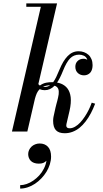

<svg xmlns="http://www.w3.org/2000/svg" viewBox="-20 -770 602 1124"><path d="M537 -163Q525.4 -132.4 511.7 -106.6Q498 -80.8 481.2 -58.9Q464.4 -37.1 445.8 -22Q427.1 -6.9 404.9 1.6Q382.8 10 359 10Q323.9 10 307.4 -7.7Q291 -25.4 291 -63Q291 -73 293 -85L305 -140Q306.8 -148 309.9 -159.6Q313 -171.2 315.4 -179.9Q317.8 -188.6 320.1 -199.4Q322.5 -210.2 323.5 -218.4Q324.5 -226.5 324 -235.1Q323.5 -243.6 320.9 -249.8Q318.4 -255.9 313 -260.8Q307.6 -265.8 299.4 -268.2Q274.2 -242 242 -242Q225.9 -242 212 -247.9Q201.4 -237.2 195.4 -223.7Q189.4 -210.1 184.6 -192.4L140 0H50L219 -730H134V-750H314L204.4 -277.4Q208 -272.8 213.2 -269Q221.5 -275.4 230.9 -279.6Q240.2 -283.9 250.1 -285.8Q259.9 -287.6 267.9 -288.3Q276 -289 286 -289Q289.5 -289 291.4 -288.9Q300.2 -301 308.9 -318.6Q317.5 -336.1 328 -362Q338.8 -388.2 350.4 -407.7Q362 -427.1 375.7 -441.4Q389.4 -455.6 405.4 -462.8Q421.5 -470 440 -470Q457 -470 471.8 -464.6Q486.6 -459.1 497.9 -449.1Q509.1 -439 515.6 -423.5Q522 -408 522 -389Q522 -376 519.1 -365.6Q516.1 -355.1 511.2 -348.4Q506.4 -341.6 499.7 -337.2Q493 -332.8 485.9 -330.9Q478.9 -329 471 -329Q461.5 -329 452.6 -332.2Q443.8 -335.5 436.6 -341.6Q429.5 -347.6 425.2 -357.3Q421 -367 421 -379Q421 -399.9 434.4 -412.9Q447.9 -426 469 -426Q470.6 -426 472.2 -425.9Q473.8 -425.8 475.1 -425.6Q476.4 -425.4 477.9 -425.1Q479.4 -424.8 480.4 -424.5Q481.4 -424.2 482.7 -423.8Q484 -423.2 484.7 -423Q485.4 -422.8 486.6 -422.2Q487.8 -421.6 488.2 -421.4Q488.6 -421.2 489.8 -420.7Q490.9 -420.1 491 -420Q488.9 -428.2 483.6 -434.3Q478.4 -440.4 471.4 -443.7Q464.4 -447 457.3 -448.5Q450.2 -450 443 -450Q411.5 -450 390.2 -428.1Q369 -406.1 349 -356Q331.4 -311.6 314.1 -286.6Q326.6 -284.4 337.3 -280.2Q348 -276 357.7 -268.9Q367.4 -261.9 374.6 -252.5Q381.9 -243.1 386.9 -230Q391.9 -216.9 393.8 -201.1Q395.6 -185.2 394 -164.9Q392.4 -144.5 387 -121L369 -44Q369 -43 368.5 -39.5Q368 -36 368 -35Q368 -19 388 -19Q403.2 -19 419.4 -28.3Q435.6 -37.6 449.7 -52.8Q463.8 -68 476.8 -87.8Q489.9 -107.5 499.9 -128.1Q509.9 -148.6 517 -169ZM242 -261Q259.6 -261 273.6 -271Q249.2 -270.2 231.8 -261.8Q236.4 -261 242 -261ZM145 132Q145 119.8 150.2 108.4Q155.4 97 164.2 88.6Q173 80.1 185.6 75.1Q198.1 70 212 70Q242.6 70 260.8 89.4Q279 108.8 279 147Q279 169 271.8 192Q264.6 215 252.1 235.5Q239.6 256 222.2 274.2Q204.8 292.4 185 305.6Q165.2 318.8 142.6 326.4Q120 334 98 334V314Q116.1 314 136.1 307.1Q156 300.2 174.9 287.2Q193.8 274.1 209.7 256.9Q225.6 239.6 236.9 217.2Q248.2 194.9 252 171Q243.2 179.8 233 183.9Q222.8 188 207 188Q191.4 188 179.2 183.5Q167.1 179 159.8 171.2Q152.5 163.4 148.8 153.4Q145 143.5 145 132Z"/></svg>

Font: Bodoni* 11
Style: Italic
Weight: 400
Italic angle: -13°
Version: Version 1.002